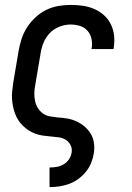

<svg xmlns="http://www.w3.org/2000/svg" viewBox="-20 -558 540 783"><path d="M182 205V125H183Q197 125 211.5 122.5Q226 120 239 112.5Q252 105 261 92Q270 79 272 64Q275 49 268 34.5Q261 20 248 12Q235 4 219 2Q203 0 187 -1.5Q171 -3 155.5 -5Q140 -7 125 -12.5Q110 -18 97.5 -26Q85 -34 74 -44.5Q63 -55 55 -67.5Q47 -80 41.5 -94.5Q36 -109 33 -124.5Q30 -140 29 -156Q28 -172 30 -188Q32 -204 34 -221L56 -351Q60 -375 68 -399.5Q76 -424 90.5 -446.5Q105 -469 125 -487.5Q145 -506 168.5 -517.5Q192 -529 217.5 -533.5Q243 -538 268 -538Q293 -538 317.5 -534.5Q342 -531 364 -521.5Q386 -512 403.5 -496.5Q421 -481 431.5 -460Q442 -439 445 -414.5Q448 -390 444 -365Q444 -363 443.5 -361Q443 -359 443 -358H353Q353 -359 353 -360Q353 -361 354 -361Q357 -381 353 -400Q349 -419 336.5 -433Q324 -447 305.5 -452.5Q287 -458 268 -458Q245 -458 222 -449Q199 -440 182.5 -422.5Q166 -405 157 -382.5Q148 -360 145 -337L123 -207Q120 -191 120 -175Q120 -159 123.5 -144Q127 -129 135 -116.5Q143 -104 155.5 -95Q168 -86 183.5 -83.5Q199 -81 215 -79H216Q236 -78 255.5 -74.5Q275 -71 293 -62.5Q311 -54 325.5 -41.5Q340 -29 350 -12.5Q360 4 363 24Q366 44 363 65Q360 85 352.5 104.5Q345 124 331.5 141Q318 158 300.5 171Q283 184 263 191.5Q243 199 223 202Q203 205 183 205Z"/></svg>

Font: Iosevka Curly Medium Oblique
Style: Regular
Weight: 500
Italic angle: -9°
Monospace: yes
Designer: Belleve Invis
Foundry: Belleve Invis
Version: Version 11.1.0; ttfautohint (v1.8.3)